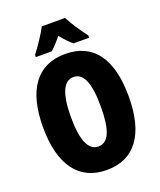

<svg xmlns="http://www.w3.org/2000/svg" viewBox="-167 -1031 955 1144"><g transform="rotate(-20 310.5 -458.5)"><path d="M385 -927H238C221 -892 169 -815 142 -781V-767H243C260 -781 283 -806 311 -840C338 -807 361 -783 381 -767H480V-781C440 -834 408 -883 385 -927ZM582 -358C582 -599 489 -725 311 -725C134 -725 39 -597 39 -359C39 -119 135 10 311 10C488 10 582 -118 582 -358ZM216 -358C216 -505 248 -579 311 -579C374 -579 405 -509 405 -358C405 -208 375 -139 311 -139C248 -139 216 -212 216 -358Z"/></g></svg>

Font: Noto Sans Arabic UI XCn Bk
Style: Regular
Weight: 900
Width: 2
Designer: Monotype Design Team, Nadine Chahine and Nizar Qandah
Foundry: Monotype Imaging Inc.
Version: Version 2.010